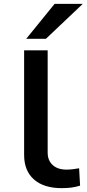

<svg xmlns="http://www.w3.org/2000/svg" viewBox="-20 -966 449 995"><path d="M299 9Q207 9 156 -36Q105 -81 105 -163V-705H227V-175Q227 -148 238.5 -128.5Q250 -109 271.5 -98Q293 -87 324 -87Q340 -87 357.5 -89Q375 -91 390 -94L395 -4Q373 3 350.5 6Q328 9 299 9ZM116 -765 263 -946H409L218 -765Z"/></svg>

Font: Nunito Sans 7pt Expanded SemiBold
Style: Regular
Weight: 600
Width: 7
Designer: Vernon Adams
Foundry: Vernon Adams
Version: Version 3.101;gftools[0.9.27]